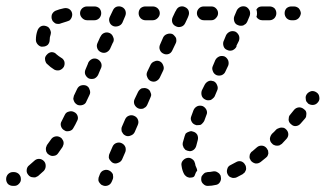

<svg xmlns="http://www.w3.org/2000/svg" viewBox="-42 -584 1062 626"><path d="M-22 0Q-22 9 -16 16Q-9 22 0 22Q2 22 5 22Q14 22 20 15Q27 8 26 -1Q26 -10 19 -17Q12 -23 3 -23Q1 -23 0 -23Q-9 -23 -16 -16Q-22 -9 -22 0ZM280 8Q282 12 285 15Q288 19 292 20Q300 24 309 21Q318 18 322 9L325 2Q327 -2 327 -7Q327 -11 326 -16Q324 -20 321 -23Q318 -26 314 -28Q306 -32 297 -29Q288 -26 284 -17L281 -9Q279 -5 279 -1Q278 4 280 8ZM678 -7Q678 -12 675 -15Q673 -19 669 -21Q665 -24 661 -25Q656 -26 652 -25Q643 -23 635 -23Q631 -22 627 -21Q623 -19 620 -15Q617 -12 615 -8Q614 -4 614 1Q614 10 621 16Q628 23 637 22Q648 22 661 19Q670 18 675 10Q680 2 678 -7ZM760 -30Q761 -34 760 -39Q760 -43 757 -47Q753 -55 744 -58Q735 -60 727 -55Q718 -50 710 -46Q701 -42 699 -33Q696 -24 700 -16Q702 -12 705 -9Q709 -6 713 -5Q717 -3 722 -4Q726 -4 730 -6Q739 -11 749 -16Q753 -19 756 -22Q758 -26 760 -30ZM571 -6Q567 -7 564 -10Q560 -13 558 -17Q552 -28 550 -43Q548 -52 553 -59Q559 -67 568 -69Q572 -70 577 -69Q581 -68 585 -65Q588 -63 591 -59Q593 -55 594 -51Q595 -43 598 -38Q599 -35 600 -33Q601 -30 601 -28Q596 -22 594 -15Q593 -12 592 -10Q591 -9 590 -8Q590 -8 589 -7Q585 -5 580 -5Q576 -4 571 -6ZM50 -14Q53 -10 57 -8Q61 -6 65 -6Q70 -5 74 -6Q78 -8 82 -10Q91 -18 101 -27Q107 -34 107 -43Q107 -53 101 -59Q94 -66 85 -66Q76 -66 69 -59Q61 -52 53 -45Q46 -40 45 -30Q44 -21 50 -14ZM833 -84Q833 -88 832 -93Q830 -97 828 -100Q822 -108 813 -109Q803 -110 796 -104Q788 -97 781 -91Q777 -89 775 -85Q772 -81 772 -77Q771 -72 772 -68Q774 -63 776 -60Q782 -53 791 -51Q800 -50 808 -56Q816 -62 824 -69Q828 -72 830 -75Q832 -79 833 -84ZM314 -66Q316 -62 319 -59Q322 -55 326 -53Q334 -49 343 -53Q352 -56 356 -64L366 -87Q368 -91 368 -96Q368 -100 367 -104Q365 -109 362 -112Q359 -115 355 -117Q347 -121 338 -118Q329 -115 325 -106L315 -83Q313 -79 313 -75Q312 -70 314 -66ZM108 -94Q108 -90 111 -86Q113 -82 117 -80Q125 -74 134 -76Q143 -77 148 -85Q155 -95 162 -105Q164 -109 165 -113Q166 -118 165 -122Q164 -126 161 -130Q159 -134 155 -136Q147 -141 138 -139Q129 -137 124 -129Q118 -120 111 -111Q109 -107 108 -103Q107 -98 108 -94ZM557 -102Q555 -106 554 -110Q553 -114 554 -119Q557 -129 560 -140Q561 -144 563 -148Q566 -151 570 -153Q574 -155 578 -156Q583 -157 587 -155Q596 -153 601 -145Q605 -137 603 -128Q600 -118 598 -109Q596 -101 590 -96Q584 -91 576 -91Q575 -92 574 -92Q573 -92 573 -92Q572 -92 571 -92Q567 -93 563 -95Q560 -98 557 -102ZM891 -162Q888 -165 884 -167Q880 -168 875 -168Q871 -168 867 -166Q863 -165 859 -162Q852 -154 845 -148Q839 -141 838 -132Q838 -122 845 -116Q848 -112 852 -111Q856 -109 861 -109Q865 -109 869 -110Q873 -112 877 -115Q884 -122 891 -130Q898 -137 898 -146Q898 -155 891 -162ZM355 -155Q357 -151 360 -147Q363 -144 367 -142Q375 -138 384 -142Q393 -145 397 -153L407 -176Q411 -185 408 -193Q405 -202 396 -206Q388 -210 379 -207Q370 -204 366 -195L356 -172Q354 -168 354 -164Q354 -159 355 -155ZM168 -159Q172 -156 176 -156Q181 -156 185 -157Q189 -158 193 -161Q196 -164 198 -168Q204 -178 209 -189Q214 -197 211 -206Q208 -215 199 -219Q191 -223 182 -220Q173 -218 169 -209Q164 -199 159 -189Q154 -181 157 -172Q160 -163 168 -159ZM957 -213Q957 -218 955 -222Q953 -225 949 -228Q942 -234 933 -234Q923 -233 917 -226Q911 -218 904 -210Q901 -207 900 -203Q899 -198 899 -194Q899 -190 901 -186Q903 -182 907 -179Q914 -172 923 -173Q932 -174 938 -181Q945 -189 952 -197Q955 -200 956 -204Q957 -209 957 -213ZM595 -177Q599 -175 603 -176Q608 -176 612 -177Q616 -179 619 -183Q622 -186 624 -190Q627 -199 631 -209Q633 -213 633 -217Q633 -222 631 -226Q629 -230 626 -233Q623 -236 619 -238Q610 -241 602 -238Q593 -234 589 -225Q585 -215 582 -206Q578 -197 582 -189Q586 -180 595 -177ZM408 -231Q412 -229 417 -229Q421 -229 425 -230Q429 -232 433 -235Q436 -238 438 -242L448 -265Q450 -269 451 -274Q451 -278 449 -282Q448 -286 445 -290Q442 -293 438 -295Q433 -297 429 -297Q425 -297 420 -296Q416 -294 413 -291Q410 -288 408 -284L397 -261Q393 -253 396 -244Q400 -235 408 -231ZM199 -255Q200 -251 204 -247Q207 -244 211 -242Q219 -239 228 -242Q237 -245 240 -254L250 -275Q252 -279 252 -283Q252 -288 250 -292Q249 -296 246 -300Q243 -303 239 -305Q230 -308 221 -305Q213 -302 209 -293L199 -272Q198 -268 197 -263Q197 -259 199 -255ZM995 -251Q1001 -258 999 -268Q998 -277 991 -282Q983 -288 974 -287Q965 -285 959 -278Q956 -274 955 -270Q954 -266 955 -261Q955 -257 957 -253Q960 -249 963 -246Q971 -241 980 -242Q989 -243 995 -251ZM628 -259Q632 -257 636 -257Q641 -257 645 -258Q649 -260 652 -263Q656 -266 658 -270L666 -289Q670 -297 666 -306Q663 -315 655 -319Q650 -320 646 -321Q641 -321 637 -319Q633 -317 630 -314Q627 -311 625 -307L616 -289Q613 -280 616 -271Q619 -263 628 -259ZM449 -320Q458 -316 466 -319Q475 -323 479 -331L490 -354Q494 -362 490 -371Q487 -380 479 -384Q470 -388 462 -384Q453 -381 449 -373L438 -350Q434 -341 438 -333Q441 -324 449 -320ZM245 -377 237 -358Q233 -349 236 -341Q240 -332 248 -328Q257 -325 266 -328Q274 -332 278 -340L286 -359L287 -361Q291 -369 288 -378Q284 -387 276 -391Q268 -395 259 -392Q250 -388 246 -380L245 -378Q245 -377 245 -377Q245 -377 245 -377ZM664 -339Q672 -336 681 -339Q690 -343 693 -351L702 -370Q705 -378 702 -387Q698 -396 690 -400Q681 -403 673 -400Q664 -396 660 -388L652 -369Q648 -361 652 -352Q655 -343 664 -339ZM111 -406Q108 -403 106 -399Q104 -395 105 -390Q105 -386 107 -382Q108 -378 112 -375Q122 -365 135 -357Q143 -353 152 -355Q161 -358 166 -366Q170 -374 168 -383Q165 -392 157 -396Q149 -401 142 -407Q136 -414 126 -414Q117 -413 111 -406ZM491 -409Q499 -405 508 -408Q516 -411 520 -420L531 -443Q533 -447 533 -451Q533 -456 532 -460Q530 -464 527 -467Q524 -471 520 -473Q512 -476 503 -473Q494 -470 490 -462L480 -439Q476 -430 479 -422Q482 -413 491 -409ZM285 -464 276 -444Q272 -436 275 -427Q278 -418 287 -414Q295 -410 304 -413Q313 -417 317 -425L326 -445L327 -446Q331 -455 327 -463Q324 -472 316 -476Q307 -480 299 -477Q290 -474 286 -465ZM688 -452 687 -450Q684 -442 687 -433Q690 -424 699 -421Q707 -417 716 -420Q725 -424 729 -432V-435L737 -451Q740 -460 737 -468Q733 -477 725 -481Q716 -484 708 -481Q699 -477 695 -469ZM121 -488Q119 -492 116 -495Q112 -498 108 -499Q99 -502 91 -498Q83 -493 80 -484Q75 -470 75 -454Q75 -449 77 -445Q79 -441 82 -438Q85 -435 89 -433Q93 -431 98 -432Q107 -432 114 -438Q120 -445 120 -454Q120 -463 123 -471Q124 -475 124 -479Q123 -484 121 -488ZM529 -545 521 -528Q517 -519 520 -510Q523 -502 532 -498Q540 -494 549 -497Q558 -500 562 -509L570 -526L572 -531Q576 -540 573 -549Q570 -557 561 -561Q553 -565 544 -562Q536 -559 532 -550ZM327 -499Q335 -496 344 -499Q353 -502 357 -510L366 -531Q370 -540 367 -549Q364 -557 356 -561Q347 -565 338 -562Q330 -559 326 -550L316 -529Q312 -521 315 -512Q318 -503 327 -499ZM734 -502Q738 -500 743 -500Q747 -500 751 -501Q755 -503 759 -506Q762 -509 764 -513L772 -532Q775 -541 772 -549Q768 -558 760 -562Q751 -565 743 -562Q734 -558 730 -550L722 -531Q719 -523 722 -514Q725 -505 734 -502ZM190 -524Q192 -527 193 -532Q194 -536 193 -541Q191 -550 183 -555Q175 -559 166 -557Q151 -554 139 -549Q135 -547 132 -544Q129 -541 127 -536Q126 -532 126 -528Q126 -523 128 -519Q129 -515 133 -512Q136 -509 140 -507Q144 -506 149 -506Q153 -506 157 -508Q166 -511 176 -514Q180 -515 184 -517Q188 -520 190 -524ZM288 -541Q288 -550 282 -557Q275 -563 266 -563H242Q233 -563 226 -557Q219 -550 219 -541Q219 -532 226 -525Q233 -518 242 -518H266Q275 -518 282 -525Q288 -532 288 -541ZM479 -541Q479 -550 472 -557Q465 -563 456 -563H432Q423 -563 416 -557Q410 -550 410 -541Q410 -532 416 -525Q423 -518 432 -518H456Q465 -518 472 -525Q479 -532 479 -541ZM669 -541Q669 -550 662 -557Q656 -563 647 -563H623Q613 -563 607 -557Q600 -550 600 -541Q600 -532 607 -525Q613 -518 623 -518H647Q656 -518 662 -525Q669 -532 669 -541ZM802 -521Q807 -518 813 -518H837Q846 -518 853 -525Q859 -532 859 -541Q859 -550 853 -557Q846 -563 837 -563H813Q807 -563 802 -561Q797 -558 794 -553Q796 -547 796 -540Q796 -534 794 -529Q797 -524 802 -521ZM939 -541Q938 -550 932 -557Q925 -563 916 -563H908Q899 -563 892 -557Q886 -550 886 -541Q886 -532 892 -525Q899 -518 908 -518H916Q925 -518 932 -525Q938 -532 939 -541Z"/></svg>

Font: FRB American Cursive Guidelines Dashed Extrabold
Style: Bold Italic
Weight: 800
Italic angle: -25°
Version: Version 2.0;Modular Font Editor K font №1